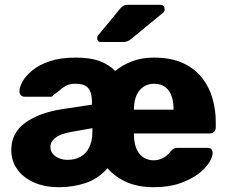

<svg xmlns="http://www.w3.org/2000/svg" viewBox="-20 -770 955 800"><path d="M228 10Q165 10 120 -10.5Q75 -31 51 -66Q27 -101 27 -145Q27 -216 84.5 -258Q142 -300 238 -315L363 -334V-348Q363 -384 348 -402.5Q333 -421 294 -421Q269 -421 253.5 -412Q238 -403 227 -392.5Q216 -382 203 -375Q201 -371 198.5 -369Q196 -367 192 -367H83Q73 -367 67 -373.5Q61 -380 61 -389Q61 -407 74 -430.5Q87 -454 115 -477Q143 -500 187.5 -515Q232 -530 295 -530Q358 -530 397.5 -514.5Q437 -499 460 -474Q490 -499 530 -514.5Q570 -530 621 -530Q693 -530 742.5 -507Q792 -484 822 -445.5Q852 -407 865.5 -359.5Q879 -312 879 -263V-239Q879 -228 872 -221Q865 -214 854 -214H538V-207Q539 -170 550 -147Q561 -124 579.5 -113Q598 -102 620 -102Q640 -102 658 -111Q676 -120 690 -138Q699 -148 704.5 -151Q710 -154 722 -154H844Q866 -154 866 -132Q866 -116 851 -92Q836 -68 805.5 -45Q775 -22 729 -6Q683 10 621 10Q555 10 507 -11.5Q459 -33 428 -69Q388 -24 335.5 -7Q283 10 228 10ZM262 -104Q292 -104 315 -116.5Q338 -129 351.5 -155.5Q365 -182 365 -222V-236L280 -221Q233 -213 211.5 -196.5Q190 -180 190 -158Q190 -141 200 -129Q210 -117 226.5 -110.5Q243 -104 262 -104ZM538 -313H703V-317Q703 -365 682.5 -393Q662 -421 621 -421Q598 -421 579.5 -409.5Q561 -398 550 -375.5Q539 -353 538 -317ZM401 -595Q385 -595 385 -611Q385 -619 390 -624L478 -731Q488 -743 495 -746.5Q502 -750 515 -750H647Q666 -750 666 -730Q666 -723 661 -718L528 -609Q520 -602 512 -598.5Q504 -595 490 -595Z"/></svg>

Font: Rubik
Style: Bold
Weight: 700
Designer: Hubert and Fischer
Foundry: Hubert and Fischer
Version: Version 2.300;gftools[0.9.30]